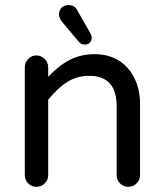

<svg xmlns="http://www.w3.org/2000/svg" viewBox="-20 -719 635 745"><path d="M76.2 -39.1V-458Q76.2 -476.6 89.4 -490.2Q102.5 -503.9 121.1 -503.9Q139.6 -503.9 153.3 -490.2Q167 -476.6 167 -458V-420.9Q207 -463.9 250 -486.3Q293 -508.8 347.7 -508.8Q401.4 -508.8 442.4 -483.4Q481.4 -458 502.4 -414.1Q523.4 -370.1 523.4 -316.4V-39.1Q523.4 -20.5 509.8 -7.3Q496.1 5.9 477.5 5.9Q459 5.9 445.8 -7.3Q432.6 -20.5 432.6 -39.1V-306.6Q432.6 -424.8 326.2 -424.8Q279.3 -424.8 241.7 -401.4Q204.1 -377.9 167 -332V-39.1Q167 -20.5 153.3 -7.3Q139.6 5.9 121.1 5.9Q102.5 5.9 89.4 -7.3Q76.2 -20.5 76.2 -39.1ZM286.1 -556.6 218.8 -636.7Q209 -651.4 209 -662.1Q209 -679.7 219.2 -689.5Q229.5 -699.2 246.1 -699.2Q269.5 -699.2 279.3 -679.7L329.1 -592.8Q335.9 -581.1 335.9 -573.2Q335.9 -561.5 328.6 -553.7Q321.3 -545.9 308.6 -545.9Q294.9 -545.9 286.1 -556.6Z"/></svg>

Font: jf-openhuninn-2.1
Style: Regular
Weight: 400
Designer: [Kosugi Maru]
Designed by MOTOYA      

[Varela Round]
Joe Prince (Latin component); Avraham Cornfeld (Hebrew component)
Foundry: justfont Co., Ltd.
Version: 2.1